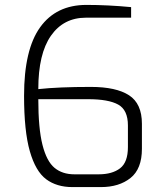

<svg xmlns="http://www.w3.org/2000/svg" viewBox="-20 -760 668 782"><path d="M78 -370Q78 -558 143.5 -649Q209 -740 332 -740Q419 -740 514 -731V-688H330Q239 -688 187.5 -614.5Q136 -541 136 -397Q218 -406 350 -406Q453 -406 505.5 -372Q558 -338 558 -256V-154Q558 -72 511.5 -35Q465 2 391 2H275Q211 2 168 -30Q125 -62 101.5 -144Q78 -226 78 -370ZM382 -50Q437 -50 469 -74.5Q501 -99 501 -161V-249Q501 -312 461.5 -334Q422 -356 339 -356H136Q136 -237 153 -170Q170 -103 202 -76.5Q234 -50 283 -50Z"/></svg>

Font: Exo Light
Style: Regular
Weight: 300
Designer: Natanael Gama
Foundry: Natanael Gama
Version: Version 1.500; ttfautohint (v1.6)